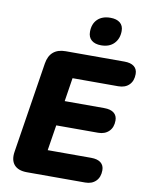

<svg xmlns="http://www.w3.org/2000/svg" viewBox="-99 -1004 833 1075"><g transform="rotate(10 317.0 -466.5)"><path d="M130 0Q80 0 57 -26.5Q34 -53 42 -102L123 -617Q130 -661 156 -683Q182 -705 226 -705H560Q596 -705 615 -690Q634 -675 634 -647Q634 -608 611.5 -585.5Q589 -563 550 -563H290L269 -429H494Q530 -429 549 -414Q568 -399 568 -371Q568 -332 545 -309.5Q522 -287 484 -287H246L223 -142H470Q506 -142 525 -127Q544 -112 544 -84Q544 -45 521.5 -22.5Q499 0 461 0ZM415 -772Q380 -772 360.5 -788.5Q341 -805 341 -836Q341 -881 367.5 -907Q394 -933 441 -933Q476 -933 495.5 -917Q515 -901 515 -871Q515 -827 488.5 -799.5Q462 -772 415 -772Z"/></g></svg>

Font: Nunito ExtraLight Black
Style: Italic
Weight: 900
Italic angle: -9°
Version: Version 3.602